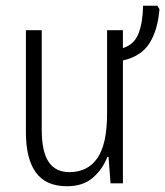

<svg xmlns="http://www.w3.org/2000/svg" viewBox="-20 -637 574 667"><path d="M534 -605Q528 -532 499 -486.5Q470 -441 407 -427V0H364L357 -92H353Q337 -50 303 -20Q269 10 213 10Q139 10 104.5 -38Q70 -86 70 -177V-532H125V-186Q125 -110 149 -74.5Q173 -39 221 -39Q285 -39 318.5 -88Q352 -137 352 -242V-532H407V-470Q446 -482 461 -520Q476 -558 477 -617H527Z"/></svg>

Font: Noto Sans Condensed Light
Style: Regular
Weight: 300
Width: 3
Designer: Monotype Design Team
Foundry: Monotype Imaging Inc.
Version: Version 2.013; ttfautohint (v1.8.4.7-5d5b)